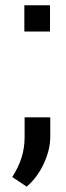

<svg xmlns="http://www.w3.org/2000/svg" viewBox="-20 -548 247 720"><path d="M71.3 -429.7V-528.3H167.5V-429.7ZM80.1 151.9 25.9 115.7Q48.8 80.6 60.5 43.9Q72.3 7.3 72.3 -33.7V-107.9H168.5V-35.2Q168.5 12.7 144.5 64.9Q120.6 117.2 80.1 151.9Z"/></svg>

Font: Roboto Slab LO
Style: Regular
Weight: 400
Designer: Google
Version: Version 2.000